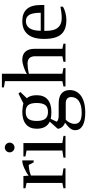

<svg xmlns="http://www.w3.org/2000/svg" viewBox="552 -1286 950 2095"><g transform="rotate(-90 1027.5 -239.0)"><path d="M324.2 -471.2V-347.2H303.2L274.9 -400.9Q250.5 -400.9 217 -394.3Q183.6 -387.7 159.2 -377V-34.2L237.8 -22V0H20V-22L78.1 -34.2V-424.8L20 -437V-459H153.8L158.2 -401.9Q187.5 -426.3 237.5 -448.7Q287.6 -471.2 316.9 -471.2Z M518.1 -608.9Q518.1 -587.4 502.4 -571.8Q486.8 -556.2 464.8 -556.2Q443.4 -556.2 427.7 -571.8Q412.1 -587.4 412.1 -608.9Q412.1 -630.9 427.7 -646.5Q443.4 -662.1 464.8 -662.1Q486.8 -662.1 502.4 -646.5Q518.1 -630.9 518.1 -608.9ZM513.2 -34.2 591.8 -22V0H354V-22L432.1 -34.2V-424.8L367.2 -437V-459H513.2Z M1035.6 -314Q1035.6 -234.9 988.3 -194.3Q940.9 -153.8 852.1 -153.8Q812 -153.8 777.8 -161.1L747.1 -97.2Q748.5 -88.9 766.1 -81.5Q783.7 -74.2 810.1 -74.2H945.8Q1020 -74.2 1055.9 -42Q1091.8 -9.8 1091.8 46.9Q1091.8 98.1 1063.2 136.2Q1034.7 174.3 979.5 195.1Q924.3 215.8 845.7 215.8Q752 215.8 702.9 187Q653.8 158.2 653.8 105Q653.8 79.1 671.4 54Q689 28.8 735.8 -4.9Q708 -14.2 689 -36.6Q669.9 -59.1 669.9 -85L747.1 -171.9Q669.9 -208 669.9 -314Q669.9 -389.2 717.5 -430.2Q765.1 -471.2 856 -471.2Q874 -471.2 902.3 -467.5Q930.7 -463.9 945.8 -459L1053.7 -513.2L1070.8 -492.2L1002.9 -421.9Q1035.6 -385.3 1035.6 -314ZM1015.6 62Q1015.6 34.2 998.5 18.6Q981.4 2.9 946.8 2.9H769Q748.5 20.5 735.6 47.6Q722.7 74.7 722.7 98.1Q722.7 140.1 752.9 158.4Q783.2 176.8 845.7 176.8Q927.2 176.8 971.4 146.5Q1015.6 116.2 1015.6 62ZM853 -190.9Q906.2 -190.9 928.5 -221.4Q950.7 -252 950.7 -314Q950.7 -378.9 927.7 -406.5Q904.8 -434.1 854 -434.1Q802.7 -434.1 778.8 -406.2Q754.9 -378.4 754.9 -314Q754.9 -249.5 778.3 -220.2Q801.8 -190.9 853 -190.9Z M1270 -495.1Q1270 -444.3 1266.6 -421.9Q1301.8 -441.9 1346.4 -456.5Q1391.1 -471.2 1421.9 -471.2Q1481.4 -471.2 1511.7 -436.5Q1542 -401.9 1542 -335.9V-34.2L1597.7 -22V0H1399.9V-22L1460.9 -34.2V-330.1Q1460.9 -414.1 1379.9 -414.1Q1334 -414.1 1270 -399.9V-34.2L1332 -22V0H1130.9V-22L1189 -34.2V-660.2L1120.6 -671.9V-693.8H1270Z M1737.8 -231V-222.2Q1737.8 -154.8 1752.7 -117.4Q1767.6 -80.1 1798.6 -60.5Q1829.6 -41 1879.9 -41Q1906.2 -41 1942.4 -45.4Q1978.5 -49.8 2002 -55.2V-27.8Q1978.5 -12.7 1938.2 -1.5Q1897.9 9.8 1856 9.8Q1749 9.8 1699.5 -47.9Q1649.9 -105.5 1649.9 -232.9Q1649.9 -353 1700.2 -412.1Q1750.5 -471.2 1843.8 -471.2Q2020 -471.2 2020 -271V-231ZM1843.8 -432.1Q1793 -432.1 1765.9 -391.1Q1738.8 -350.1 1738.8 -270H1935.1Q1935.1 -357.4 1912.6 -394.8Q1890.1 -432.1 1843.8 -432.1Z"/></g></svg>

Font: Tinos
Style: Regular
Weight: 400
Designer: Steve Matteson
Foundry: Monotype Imaging Inc.
Version: Version 1.23